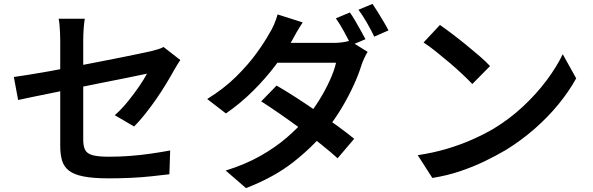

<svg xmlns="http://www.w3.org/2000/svg" viewBox="-20 -881 3040 985"><path d="M289 -132Q289 -153 289 -193.5Q289 -234 289 -285Q289 -336 289 -392Q289 -448 289 -502Q289 -556 289 -601.5Q289 -647 289 -676Q289 -693 288 -712.5Q287 -732 285.5 -751Q284 -770 281 -785H415Q411 -762 409 -731.5Q407 -701 407 -676Q407 -648 407 -606.5Q407 -565 407 -516Q407 -467 407 -416.5Q407 -366 407 -318Q407 -270 407 -230.5Q407 -191 407 -163Q407 -132 416.5 -112.5Q426 -93 454.5 -85Q483 -77 539 -77Q593 -77 646.5 -81Q700 -85 752 -92.5Q804 -100 853 -109L849 13Q807 18 756 23.5Q705 29 649.5 31.5Q594 34 538 34Q457 34 407.5 24Q358 14 332.5 -6.5Q307 -27 298 -58.5Q289 -90 289 -132ZM905 -573Q899 -564 890 -549.5Q881 -535 874 -523Q857 -492 833.5 -453Q810 -414 782 -373.5Q754 -333 724.5 -296Q695 -259 668 -232L569 -290Q604 -321 636 -360.5Q668 -400 694 -438Q720 -476 734 -503Q723 -501 688 -493.5Q653 -486 602.5 -476Q552 -466 491.5 -454Q431 -442 368.5 -429Q306 -416 249 -404.5Q192 -393 146 -383.5Q100 -374 73 -368L51 -486Q80 -490 127 -497.5Q174 -505 233 -515.5Q292 -526 356 -538.5Q420 -551 482.5 -563Q545 -575 599.5 -586Q654 -597 694.5 -605.5Q735 -614 753 -618Q773 -623 790 -628Q807 -633 819 -640Z M1775 -817Q1788 -799 1802.5 -774Q1817 -749 1831 -724Q1845 -699 1855 -680L1782 -649Q1767 -679 1745 -719Q1723 -759 1703 -787ZM1891 -861Q1904 -842 1919.5 -817Q1935 -792 1949.5 -767.5Q1964 -743 1973 -725L1900 -693Q1885 -725 1862.5 -764Q1840 -803 1819 -831ZM1399 -442Q1446 -415 1500 -380Q1554 -345 1609 -307Q1664 -269 1713 -233.5Q1762 -198 1797 -169L1712 -69Q1679 -99 1630.5 -138Q1582 -177 1527 -217.5Q1472 -258 1418 -295.5Q1364 -333 1320 -361ZM1866 -615Q1858 -602 1849.5 -584Q1841 -566 1835 -549Q1821 -502 1795 -445Q1769 -388 1734 -329Q1699 -270 1654 -214Q1585 -128 1485 -49.5Q1385 29 1242 84L1138 -6Q1240 -38 1316.5 -81.5Q1393 -125 1451 -175Q1509 -225 1552 -276Q1587 -318 1618 -368Q1649 -418 1672 -468.5Q1695 -519 1704 -559H1357L1399 -661H1693Q1715 -661 1737 -664Q1759 -667 1774 -672ZM1533 -766Q1517 -742 1501 -714.5Q1485 -687 1477 -671Q1444 -613 1393 -545.5Q1342 -478 1277.5 -414Q1213 -350 1139 -299L1043 -373Q1130 -427 1192 -488.5Q1254 -550 1296 -608Q1338 -666 1362 -710Q1373 -726 1385.5 -754.5Q1398 -783 1404 -807Z M2237 -753Q2263 -735 2298 -708.5Q2333 -682 2370 -652Q2407 -622 2440 -593.5Q2473 -565 2494 -542L2403 -450Q2384 -470 2353.5 -499Q2323 -528 2287 -558.5Q2251 -589 2216 -617Q2181 -645 2153 -663ZM2123 -85Q2204 -97 2274 -118Q2344 -139 2403.5 -165.5Q2463 -192 2511 -220Q2594 -270 2663 -334.5Q2732 -399 2784 -468.5Q2836 -538 2867 -603L2936 -479Q2899 -412 2845 -346Q2791 -280 2723 -220.5Q2655 -161 2576 -112Q2525 -82 2466 -53.5Q2407 -25 2340 -2.5Q2273 20 2198 32Z"/></svg>

Font: Noto Sans SC SemiBold
Style: Regular
Weight: 600
Designer: Ryoko NISHIZUKA 西塚涼子 (kana, bopomofo & ideographs); Paul D. Hunt (Latin, Greek & Cyrillic); Sandoll Communications 산돌커뮤니
Foundry: Adobe
Version: Version 2.004-H2;hotconv 1.0.118;makeotfexe 2.5.65603